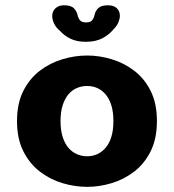

<svg xmlns="http://www.w3.org/2000/svg" viewBox="-20 -698 659 728"><path d="M310.5 10.5Q264 10.5 217 -3.5Q170 -17.5 131 -47.5Q92 -77.5 68.2 -125Q44.5 -172.5 44.5 -239Q44.5 -305.5 68.2 -352.8Q92 -400 131 -429.8Q170 -459.5 217 -473.5Q264 -487.5 310.5 -487.5Q356.5 -487.5 403.2 -473.5Q450 -459.5 489 -429.8Q528 -400 551.5 -352.8Q575 -305.5 575 -239Q575 -172.5 551.5 -125Q528 -77.5 489 -47.5Q450 -17.5 403.2 -3.5Q356.5 10.5 310.5 10.5ZM310.5 -105.5Q331 -105.5 348.8 -113.5Q366.5 -121.5 380.5 -137.8Q394.5 -154 402.2 -179.2Q410 -204.5 410 -239Q410 -273.5 402.2 -298.5Q394.5 -323.5 380.5 -340Q366.5 -356.5 348.8 -364.2Q331 -372 310.5 -372Q290 -372 271.5 -364.2Q253 -356.5 239.2 -340Q225.5 -323.5 217.5 -298.5Q209.5 -273.5 209.5 -239Q209.5 -204.5 217.5 -179.2Q225.5 -154 239.2 -137.8Q253 -121.5 271.5 -113.5Q290 -105.5 310.5 -105.5ZM389.5 -678Q411 -678 422.8 -667Q434.5 -656 434.5 -638Q434.5 -627 429 -613.5Q423.5 -600 410 -586.5Q394.5 -567 368.8 -553.2Q343 -539.5 305.5 -539.5Q271.5 -539.5 247.8 -551Q224 -562.5 208.5 -580Q192 -593.5 185 -608.8Q178 -624 178 -637Q178 -655 190.2 -666.5Q202.5 -678 222.5 -678Q249 -678 260 -666.8Q271 -655.5 274 -641.5Q276 -631 282.5 -622Q289 -613 306.5 -613Q324 -613 330.2 -622Q336.5 -631 338.5 -641Q341 -655.5 352.2 -666.8Q363.5 -678 389.5 -678Z"/></svg>

Font: Sono Monospace
Style: Bold
Weight: 700
Designer: Tyler Finck
Foundry: Tyler Finck
Version: Version 2.112